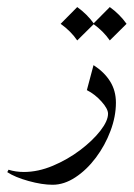

<svg xmlns="http://www.w3.org/2000/svg" viewBox="-76 -360 373 536"><path d="M-55.7 120.6 -52.2 113.8Q-32.2 120.1 -9.3 120.1Q30.3 120.1 71.5 102.8Q112.8 85.4 147.7 59.1Q182.6 32.7 204.1 5.1Q225.6 -22.5 225.6 -42.5Q225.6 -56.2 207.5 -76.4Q189.5 -96.7 166.5 -108.4L185.1 -178.2Q215.3 -158.7 231.4 -132.8Q247.6 -106.9 247.6 -73.2Q247.6 -34.7 232.4 5.6Q217.3 45.9 191.7 80.1Q166 114.3 134.5 135Q103 155.8 70.8 155.8Q41.5 155.8 3.7 145.3Q-34.2 134.8 -55.7 120.6ZM139.6 -340.3Q167.5 -320.3 186.5 -293.5L139.6 -247.1Q122.1 -272.9 93.3 -293.5ZM230.5 -340.3Q258.3 -320.3 277.3 -293.5L230.5 -247.1Q212.9 -272.9 184.1 -293.5Z"/></svg>

Font: Lateef Light
Style: Regular
Weight: 300
Designer: SIL International
Foundry: SIL International
Version: Version 4.200